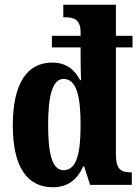

<svg xmlns="http://www.w3.org/2000/svg" viewBox="-20 -780 589 810"><path d="M203 10C267 10 306 -23 331 -78H335L360 0H536V-53H529C488 -53 469 -69 469 -130V-580H539V-629H469V-760H247V-707H255C290 -707 320 -699 320 -644V-629H199V-580H320V-545C320 -509 321 -459 322 -442H318C295 -485 261 -516 200 -516C95 -516 34 -429 34 -251C34 -75 95 10 203 10ZM248 -62C201 -62 183 -129 183 -252C183 -374 201 -447 248 -447C304 -447 320 -371 320 -253C320 -134 304 -62 248 -62Z"/></svg>

Font: Noto Serif Thai ExtraCondensed ExtraBold
Style: Regular
Weight: 800
Width: 2
Designer: Monotype Design Team
Foundry: Monotype Imaging Inc.
Version: Version 2.002